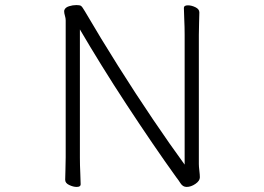

<svg xmlns="http://www.w3.org/2000/svg" viewBox="-20 -726 1040 757"><path d="M708 -589Q708 -620 706.5 -649Q705 -678 705 -695Q705 -705 721 -705Q735 -705 750.5 -697.5Q766 -690 766 -677Q766 -665 765 -639.5Q764 -614 764 -588V-79Q764 -70 766 -53Q768 -36 768 -27Q768 -13 750.5 -1Q733 11 716 11Q701 11 692 -3Q683 -17 675 -27Q631 -88 580.5 -162Q530 -236 478.5 -314.5Q427 -393 380 -469Q333 -545 295 -610V-105Q295 -74 296.5 -45Q298 -16 298 1Q298 11 282 11Q269 11 253 3.5Q237 -4 237 -17Q237 -29 238 -54.5Q239 -80 239 -106V-646Q239 -654 236 -664Q233 -674 233 -681Q233 -685 234 -687Q238 -697 252.5 -701.5Q267 -706 281 -706Q294 -706 299 -703Q304 -700 315 -681Q377 -575 446 -465.5Q515 -356 583 -255.5Q651 -155 708 -77Z"/></svg>

Font: Moon Stars Kai HW Light
Style: Regular
Weight: 300
Designer: GuiWonder
Version: Version 1.101